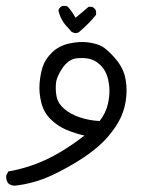

<svg xmlns="http://www.w3.org/2000/svg" viewBox="-34 -291 554 632"><path d="M13.7 320.3Q1 319.3 -6.8 312.5Q-14.6 302.7 -13.7 287.1L-6.8 273.4Q55.7 262.7 114.7 235.8Q173.8 209 244.1 155.3Q213.9 148.4 185.5 136.7Q157.2 125 133.8 102.5Q110.4 80.1 102.1 47.4Q93.8 14.6 96.2 -15.6Q98.6 -45.9 106.4 -70.8Q114.3 -95.7 137.2 -118.2Q160.2 -140.6 194.3 -147.9Q228.5 -155.3 256.8 -151.4Q285.2 -147.5 301.8 -138.2Q318.4 -128.9 343.3 -101.1Q368.2 -73.2 376.5 -42.5Q384.8 -11.7 381.8 24.9Q378.9 61.5 364.7 93.3Q350.6 125 320.8 159.7Q291 194.3 241.2 227.5Q191.4 260.7 134.3 287.1Q77.1 313.5 13.7 320.3ZM293.9 107.4Q314.5 81.1 321.3 50.8Q328.1 20.5 325.7 -5.4Q323.2 -31.2 315.9 -48.3Q308.6 -65.4 294.4 -78.6Q280.3 -91.8 262.7 -96.7Q245.1 -101.6 218.8 -99.1Q192.4 -96.7 171.9 -67.4Q151.4 -38.1 149.9 -13.2Q148.4 11.7 153.3 31.2Q158.2 50.8 178.2 67.9Q198.2 85 228.5 95.2Q258.8 105.5 293.9 107.4ZM200.2 -187.5 191.4 -198.2Q165 -223.6 158.2 -257.8Q162.1 -267.6 171.9 -271.5H184.6Q194.3 -267.6 214.8 -232.4L257.8 -268.6H268.6Q278.3 -264.6 282.2 -254.9V-242.2Q270.5 -227.5 255.4 -212.4Q240.2 -197.3 228 -187Q215.8 -176.8 200.2 -187.5Z"/></svg>

Font: NaikaiFont
Style: Regular
Weight: 400
Version: Version 1.67